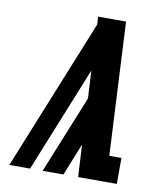

<svg xmlns="http://www.w3.org/2000/svg" viewBox="-82 -805 765 874"><g transform="rotate(10 300.0 -367.5)"><path d="M20 0 303 -699 301 -735Q333 -735 365.5 -735Q398 -735 430 -735L461 -120H517V0H338L330 -149L270 0H174L320 -360L313 -488L116 0Z"/></g></svg>

Font: Iosevka Slab Heavy Extended
Style: Italic
Weight: 900
Width: 7
Italic angle: -9°
Monospace: yes
Designer: Belleve Invis
Foundry: Belleve Invis
Version: Version 11.1.0; ttfautohint (v1.8.3)